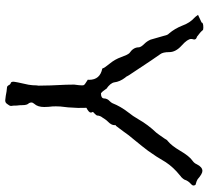

<svg xmlns="http://www.w3.org/2000/svg" viewBox="-51 -709 769 707"><g transform="rotate(90 333.5 -355.5)"><path d="M349.6 9.8 333 7.8Q317.4 4.4 299.3 2.9Q294.4 -0.5 292.7 -4.9Q291 -9.3 283.2 -11.7Q280.8 -17.1 280.8 -19Q280.8 -27.3 292 -76.2Q294.4 -90.8 294.4 -105.5L295.4 -112.8Q295.4 -151.4 292 -213.9L291.5 -244.1Q294.4 -264.6 294.4 -273.4Q294.4 -276.4 293.5 -279.5Q292.5 -282.7 273.4 -294.4L273.9 -299.3Q273.9 -339.4 232.4 -347.7Q230 -356 214.1 -375.2Q198.2 -394.5 190.2 -417.5Q182.1 -440.4 175.8 -447.3Q154.3 -461.9 154.3 -481.4Q154.3 -489.7 141.1 -502.9Q131.8 -512.2 126 -525.4L108.9 -585Q107.4 -589.8 103 -593.8Q85.4 -614.3 74.2 -642.6Q64.5 -669.9 44.9 -687.5Q42 -689.9 34.7 -700.2L63 -713.4Q63 -719.7 81.1 -719.7Q90.3 -719.7 91.3 -717.3Q97.7 -709 115.2 -696.3Q125.5 -693.8 125.5 -686Q125.5 -684.1 124.5 -681.4Q123.5 -678.7 123.5 -674.8Q123.5 -661.6 147.7 -639.9Q171.9 -618.2 171.9 -594.5Q171.9 -570.8 179.4 -561.3Q187 -551.8 257.3 -445.3L262.7 -435.5Q263.7 -435.1 264.2 -433.8Q264.6 -432.6 266.1 -431.6Q280.8 -412.1 283.2 -392.1Q285.6 -377.4 307.6 -362.3V-361.3Q316.9 -347.2 323.7 -342.8Q342.3 -342.8 342.5 -354.5Q342.8 -366.2 352.5 -375Q357.4 -379.9 359.9 -384.8Q372.1 -415.5 393.1 -442.4Q407.7 -460.4 419.4 -481Q439 -515.6 468.8 -546.9Q473.6 -552.7 490.7 -577.6Q494.6 -585.9 499.5 -588.9Q516.6 -603 534.2 -632.8Q555.2 -668.9 572.3 -680.2Q581.1 -686.5 585 -695.8Q595.2 -716.3 609.4 -716.3Q620.1 -716.3 640.1 -698.7Q644.5 -695.3 660.6 -690.9Q663.1 -687 663.1 -684.1Q663.1 -679.2 658.7 -675.3Q645.5 -664.1 641.6 -650.4Q639.2 -645.5 631.8 -638.2Q630.9 -638.2 629.4 -636.7Q627.9 -635.3 625.5 -633.3Q595.7 -609.4 577.1 -581.1Q557.1 -546.4 535.6 -516.6Q522.9 -499.5 493.7 -463.9Q477.5 -445.3 463.9 -425.3Q448.7 -405.8 443.8 -398.4Q442.9 -398.4 441.7 -397.2Q440.4 -396 440.4 -395.5L440.9 -392.6Q440.9 -380.9 427.7 -368.2Q421.9 -362.3 418.7 -357.2Q415.5 -352.1 413.1 -348.6Q405.8 -339.8 405.3 -328.6Q405.3 -326.2 395.5 -316.4Q392.1 -314.9 392.1 -312.5Q394.5 -308.6 394.5 -305.2Q394.5 -298.3 377 -289.1Q377.4 -284.7 377.4 -258.3Q376 -218.3 372.1 -192.9L371.6 -177.2Q371.6 -162.1 372.6 -157.5Q373.5 -152.8 374 -133.8Q374 -109.9 362.3 -97.2Q357.4 -91.8 357.4 -86.4Q357.4 -82 359.9 -77.6Q367.2 -71.3 367.2 -53.7Q367.2 -42.5 368.7 -32.7Q368.7 -20 369.4 -17.1Q370.1 -14.2 370.1 -12.2Q370.1 -9.3 368.7 -6.1Q367.2 -2.9 364.7 0Q362.3 2.9 360.6 5.4Q358.9 7.8 354 9.3Z"/></g></svg>

Font: Kurland
Style: Regular
Weight: 400
Designer: GGBot
Version: 0.22